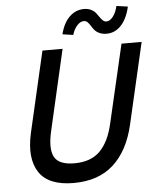

<svg xmlns="http://www.w3.org/2000/svg" viewBox="-59 -937 819 997"><g transform="rotate(-5 350.0 -439.0)"><path d="M522.9 -748Q500.5 -748 484.1 -755.9Q467.8 -763.7 459 -774.9Q450.2 -786.1 443.6 -797.1Q437 -808.1 429 -815.9Q420.9 -823.7 410.2 -823.7Q391.1 -823.7 374.3 -804.7Q357.4 -785.6 349.1 -756.8L293.5 -765.1Q307.6 -822.8 340.1 -854.5Q372.6 -886.2 416.5 -886.2Q437 -886.2 452.6 -878.4Q468.3 -870.6 477.1 -859.6Q485.8 -848.6 492.9 -837.9Q500 -827.1 508.3 -819.3Q516.6 -811.5 526.9 -811.5Q544.9 -811.5 561.3 -832.3Q577.6 -853 585.4 -887.2L644.5 -878.9Q629.9 -815.4 597.9 -781.7Q565.9 -748 522.9 -748ZM285.2 9.3Q153.3 9.3 104.7 -65.2Q56.2 -139.6 85.9 -270L182.6 -689.9H287.6L191.9 -272.9Q169.9 -180.2 192.9 -136.2Q215.8 -92.3 297.9 -92.3Q383.3 -92.3 431.2 -140.4Q479 -188.5 500 -282.2L594.7 -689.9H699.7L602.1 -266.6Q571.3 -133.3 492.7 -62Q414.1 9.3 285.2 9.3Z"/></g></svg>

Font: HK Grotesk SmBold Legacy Italic
Style: Regular
Weight: 600
Italic angle: -13°
Designer: Alfredo Marco Pradil
Foundry: Hanken Design Co.
Version: Version 2.022;PS 002.022;hotconv 1.0.88;makeotf.lib2.5.64775